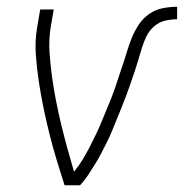

<svg xmlns="http://www.w3.org/2000/svg" viewBox="-20 -548 544 568"><path d="M171 0Q159 -37 147.5 -75Q136 -113 126.5 -151Q117 -189 109 -227.5Q101 -266 95 -305.5Q89 -345 86 -386Q83 -427 90 -468L99 -520H139L130 -468Q124 -430 126.5 -393Q129 -356 134 -320Q139 -284 146 -248.5Q153 -213 161.5 -178Q170 -143 179.5 -108.5Q189 -74 199 -40Q213 -57 224.5 -76Q236 -95 246 -114.5Q256 -134 265.5 -154Q275 -174 283 -194Q291 -214 299.5 -234Q308 -254 315.5 -274.5Q323 -295 329.5 -315.5Q336 -336 343 -356Q350 -376 356 -396.5Q362 -417 370.5 -437.5Q379 -458 391.5 -476.5Q404 -495 422.5 -507.5Q441 -520 462.5 -524Q484 -528 504 -528V-491Q487 -491 469 -487Q451 -483 436 -470Q421 -457 413 -440Q405 -423 399.5 -405.5Q394 -388 389 -370.5Q384 -353 378 -335.5Q372 -318 366 -300.5Q360 -283 353.5 -265.5Q347 -248 340 -231Q333 -214 326 -196.5Q319 -179 312 -162Q305 -145 296.5 -128Q288 -111 279.5 -94.5Q271 -78 261 -62Q251 -46 240.5 -30Q230 -14 217 0Z"/></svg>

Font: Iosevka Term Curly Extralight
Style: Italic
Weight: 200
Italic angle: -9°
Designer: Belleve Invis
Foundry: Belleve Invis
Version: Version 32.3.0